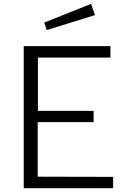

<svg xmlns="http://www.w3.org/2000/svg" viewBox="-20 -983 661 1003"><path d="M456 -963 211 -865 224 -826 476 -904ZM104 0H571V-59L177 -60V-345H469V-404H178V-682H557V-742H104Z"/></svg>

Font: 18Franklin Light
Style: Regular
Weight: 300
Designer: Pablo Impallari, Rodrigo Fuenzalida (Modified by Dan O. Williams)
Version: Version 0.025;PS 000.025;hotconv 1.0.88;makeotf.lib2.5.64775